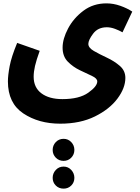

<svg xmlns="http://www.w3.org/2000/svg" viewBox="-20 -505 832 1141"><path d="M27 -21Q27 108 118.5 169Q210 230 338 230Q457 230 544 187Q631 144 678 81Q725 18 725 -42Q725 -85 692 -113.5Q659 -142 615 -162.5Q571 -183 538 -202Q505 -221 505 -244Q505 -267 533.5 -305Q562 -343 615 -343Q638 -343 663.5 -333.5Q689 -324 708 -313L766 -436Q736 -456 695 -470.5Q654 -485 613 -485Q534 -485 475.5 -441Q417 -397 384.5 -335.5Q352 -274 352 -222Q352 -170 383 -138.5Q414 -107 455 -87.5Q496 -68 527 -53.5Q558 -39 558 -21Q558 8 504.5 46Q451 84 351 84Q272 84 226 49.5Q180 15 180 -49Q180 -78 188 -113Q196 -148 216 -203L82 -250Q48 -168 37.5 -112.5Q27 -57 27 -21ZM358 451Q385 451 403.5 432Q422 413 422 386Q422 359 403.5 339.5Q385 320 358 320Q330 320 311.5 339.5Q293 359 293 386Q293 413 311.5 432Q330 451 358 451ZM358 616Q385 616 403.5 597.5Q422 579 422 552Q422 525 403.5 505Q385 485 358 485Q330 485 311.5 505Q293 525 293 552Q293 579 311.5 597.5Q330 616 358 616Z"/></svg>

Font: Noto Sans Arabic Condensed Extra
Style: Regular
Weight: 800
Width: 3
Designer: Nadine Chahine - Monotype Design Team
Foundry: Monotype Imaging Inc.
Version: Version 1.902